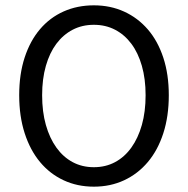

<svg xmlns="http://www.w3.org/2000/svg" viewBox="-20 -688 704 720"><path d="M332 12Q270 12 218.5 -12Q167 -36 130 -80.5Q93 -125 72.5 -188.5Q52 -252 52 -331Q52 -410 72.5 -472.5Q93 -535 130 -578.5Q167 -622 218.5 -645Q270 -668 332 -668Q394 -668 445.5 -644.5Q497 -621 534.5 -577.5Q572 -534 592.5 -471.5Q613 -409 613 -331Q613 -252 592.5 -188.5Q572 -125 534.5 -80.5Q497 -36 445.5 -12Q394 12 332 12ZM332 -61Q376 -61 411.5 -80Q447 -99 472.5 -134.5Q498 -170 512 -219.5Q526 -269 526 -331Q526 -392 512 -441Q498 -490 472.5 -524Q447 -558 411.5 -576.5Q376 -595 332 -595Q288 -595 252.5 -576.5Q217 -558 191.5 -524Q166 -490 152 -441Q138 -392 138 -331Q138 -269 152 -219.5Q166 -170 191.5 -134.5Q217 -99 252.5 -80Q288 -61 332 -61Z"/></svg>

Font: Source Sans Pro
Style: Regular
Weight: 400
Designer: Paul D. Hunt
Foundry: Adobe Systems Incorporated
Version: Version 2.021;PS 2.000;hotconv 1.0.86;makeotf.lib2.5.63406